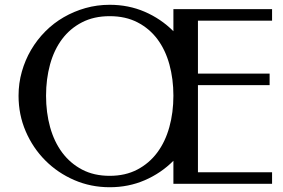

<svg xmlns="http://www.w3.org/2000/svg" viewBox="-20 -764 1178 798"><path d="M1110.8 -726.1V-678.2H802.7V-458H1100.6V-410.2H802.7V-47.9H1110.8V0H700.7V-95.7Q648.9 -43.9 581.5 -14.9Q514.2 14.2 436 14.2Q357.4 14.2 288.6 -15.6Q219.7 -45.4 168.2 -97.2Q116.7 -148.9 86.9 -218Q57.1 -287.1 57.1 -366.2Q57.1 -418 70.8 -466.3Q84.5 -514.6 109.1 -556.6Q133.8 -598.6 168.2 -633.3Q202.6 -668 244.9 -692.4Q287.1 -716.8 335.4 -730.5Q383.8 -744.1 436 -744.1Q514.2 -744.1 581.5 -715.1Q648.9 -686 700.7 -634.3V-726.1ZM436 -33.2Q501 -33.2 550.5 -59.1Q600.1 -85 633.5 -129.9Q667 -174.8 683.8 -235.6Q700.7 -296.4 700.7 -366.2Q700.7 -435.5 684.1 -496.1Q667.5 -556.6 634.3 -601.1Q601.1 -645.5 551.5 -671.1Q502 -696.8 436 -696.8Q370.1 -696.8 320.6 -671.1Q271 -645.5 237.8 -601.1Q204.6 -556.6 188 -496.1Q171.4 -435.5 171.4 -366.2Q171.4 -296.4 188.2 -235.6Q205.1 -174.8 238.5 -129.9Q272 -85 321.3 -59.1Q370.6 -33.2 436 -33.2Z"/></svg>

Font: Federov2
Style: Regular
Weight: 400
Designer: Olexa M. Volochay | Cyreal.org
Foundry: Olexa M. Volochay | Cyreal.org
Version: Version 1.000